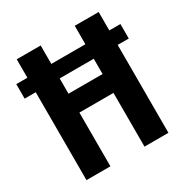

<svg xmlns="http://www.w3.org/2000/svg" viewBox="-163 -843 942 976"><g transform="rotate(-30 307.5 -354.5)"><path d="M613.3 -601V-515.9H548.2V0H407.7V-315.4H207.7V0H67.2V-515.9H2.1V-601H67.2V-709.2H207.7V-601H407.7V-709.2H548.2V-601ZM207.7 -426.2H407.7V-515.9H207.7Z"/></g></svg>

Font: Fira Code SemiBold
Style: Regular
Weight: 600
Designer: Carrois Corporate, Edenspiekermann AG, Nikita Prokopov
Foundry: Carrois Corporate, Edenspiekermann AG, Nikita Prokopov
Version: Version 6.002